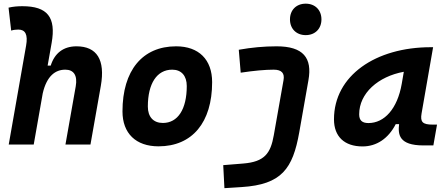

<svg xmlns="http://www.w3.org/2000/svg" viewBox="-20 -776 2384 1031"><path d="M331.5 0H465.8L521.5 -315.4C545.9 -454.6 500.5 -527.3 390.6 -527.3C319.8 -527.3 272.9 -489.7 252.4 -423.8H235.8L257.3 -545.4C281.7 -683.6 234.9 -742.7 100.1 -742.7C75.2 -742.7 50.3 -740.7 25.9 -734.9L40 -611.8C52.7 -615.7 65.9 -617.2 78.6 -617.2C115.7 -617.2 130.9 -590.8 120.1 -530.8L26.9 0H161.1L209.5 -274.9C231.4 -369.6 278.3 -401.9 330.6 -401.9C376 -401.9 397 -371.1 386.7 -312.5Z M831.1 9.8C1012.2 9.8 1119.1 -118.2 1119.1 -335C1119.1 -456.1 1047.4 -527.3 925.8 -527.3C744.6 -527.3 637.7 -397.5 637.7 -177.7C637.7 -60.1 709.5 9.8 831.1 9.8ZM854.5 -115.7C803.7 -115.7 773.9 -148.4 773.9 -203.6C773.9 -328.1 822.8 -401.9 904.8 -401.9C954.1 -401.9 982.9 -369.1 982.9 -314C982.9 -189.5 935.1 -115.7 854.5 -115.7Z M1185.1 234.4 1277.8 228.5C1492.7 214.8 1552.2 129.9 1586.9 -65.4L1636.2 -345.2C1657.7 -465.3 1608.4 -527.3 1465.3 -527.3C1397.5 -527.3 1330.1 -521 1262.2 -508.8L1272.5 -385.7C1344.7 -396.5 1403.8 -401.9 1449.7 -401.9C1493.2 -401.9 1509.3 -382.3 1502.4 -345.2L1450.2 -49.8C1433.1 47.9 1400.4 92.8 1286.1 102.1L1178.7 110.8ZM1621.6 -587.4C1671.9 -587.4 1706.1 -621.6 1706.1 -671.9C1706.1 -722.2 1671.9 -756.3 1621.6 -756.3C1571.3 -756.3 1537.1 -722.2 1537.1 -671.9C1537.1 -621.6 1571.3 -587.4 1621.6 -587.4Z M1926.8 10.3C2002.4 10.3 2065.4 -32.2 2105 -109.4H2123C2116.7 -54.2 2121.6 4.9 2253.9 4.9H2307.1L2326.7 -106.9H2303.2C2249.5 -106.9 2235.8 -120.6 2243.7 -166.5L2305.7 -522.5H2293.5C1997.1 -522.5 1773.4 -370.1 1773.4 -135.3C1773.4 -43 1829.1 10.3 1926.8 10.3ZM1958.5 -115.2C1924.3 -115.2 1908.7 -129.9 1908.7 -162.1C1908.7 -275.4 2010.3 -365.2 2148.4 -390.6L2137.2 -325.7C2113.8 -191.4 2043.9 -115.2 1958.5 -115.2Z"/></svg>

Font: Cascadia Code NF
Style: Bold Italic
Weight: 700
Italic angle: -10°
Monospace: yes
Designer: Aaron Bell
Foundry: Saja Typeworks
Version: Version 2404.023